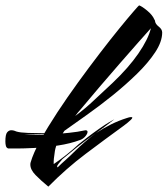

<svg xmlns="http://www.w3.org/2000/svg" viewBox="-103 -668 624 715"><path d="M77 27Q49 4 29.5 -16Q10 -36 10 -55Q10 -60 11 -63Q21 -98 47.5 -146Q74 -194 110.5 -249.5Q147 -305 188 -361.5Q229 -418 268.5 -469.5Q308 -521 341 -561.5Q374 -602 394 -625Q414 -648 415 -648Q425 -645 445 -628.5Q465 -612 472 -595Q474 -593 474 -591Q475 -579 488 -569Q501 -559 501 -547Q501 -513 475 -473.5Q449 -434 407 -393Q365 -352 316 -312.5Q267 -273 219.5 -239.5Q172 -206 137 -181Q107 -139 101.5 -106Q96 -73 97 -57Q146 -90 190 -131Q201 -140 222.5 -156.5Q244 -173 267 -189Q290 -205 302 -212Q313 -218 319.5 -222Q326 -226 318 -220Q294 -201 254 -172Q311 -210 368 -228Q379 -232 385 -232Q395 -232 384 -221.5Q373 -211 358 -200Q289 -150 216 -95Q143 -40 77 27ZM177 -236Q215 -264 249 -296.5Q283 -329 317 -360Q376 -416 412.5 -469Q449 -522 459 -563Q441 -543 410.5 -508.5Q380 -474 343 -431.5Q306 -389 267.5 -344Q229 -299 195 -258Q192 -255 187.5 -249.5Q183 -244 177 -236ZM114 -47Q125 -58 142 -73Q159 -88 181 -110Q191 -120 211.5 -138Q232 -156 254 -172Q214 -144 184 -120Q154 -96 129 -75L115 -58Q109 -51 110 -47Q111 -43 114 -47ZM-72 -115Q-79 -117 -81 -124.5Q-83 -132 -83 -141Q-83 -167 -76.5 -175Q-70 -183 -61 -183Q-56 -183 -50.5 -181.5Q-45 -180 -41 -178Q-27 -174 1.5 -173Q30 -172 55 -172H99Q86 -170 64 -169Q42 -168 20.5 -168Q-1 -168 -13 -168Q-2 -167 9.5 -166.5Q21 -166 33 -166Q56 -166 89 -168Q122 -170 155 -173.5Q188 -177 210 -182Q212 -182 213 -182.5Q214 -183 215 -183Q223 -183 223 -177Q223 -170 215 -160.5Q207 -151 196 -147Q159 -133 112.5 -126Q66 -119 24.5 -117Q-17 -115 -39 -115Z"/></svg>

Font: Smooch
Style: Regular
Weight: 400
Designer: Robert E. Leuschke
Foundry: Robert E. Leuschke
Version: Version 1.010; ttfautohint (v1.8.3)